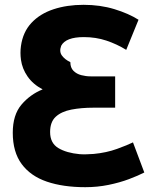

<svg xmlns="http://www.w3.org/2000/svg" viewBox="-20 -745 627 797"><path d="M328 -591Q378 -591 421.5 -576.5Q465 -562 504 -538L555 -663Q514 -689 455 -707Q396 -725 327 -725Q258 -725 202 -706.5Q146 -688 110.5 -650Q75 -612 67 -554Q63 -526 67 -497Q72 -460 94.5 -427.5Q117 -395 157 -374Q105 -353 69 -310.5Q33 -268 33 -194Q33 -114 70 -64Q107 -14 174.5 9Q242 32 334 32Q384 32 430.5 22.5Q477 13 515.5 -1.5Q554 -16 579 -29L532 -154Q510 -143 466 -127Q422 -111 369 -106Q353 -105 339 -104.5Q325 -104 311 -105Q256 -110 222 -130.5Q188 -151 188 -197Q188 -239 211.5 -260.5Q235 -282 276 -290Q317 -298 368 -298H458V-428H356Q337 -428 317.5 -433Q298 -438 285 -451Q272 -464 272 -487Q249 -498 237 -514.5Q225 -531 234 -555Q253 -591 328 -591Z"/></svg>

Font: Repo Bold
Style: Bold
Weight: 700
Designer: Stefan Peev
Foundry: Context Ltd
Version: Version 1.502